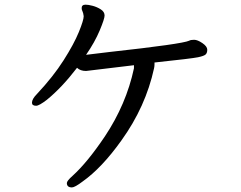

<svg xmlns="http://www.w3.org/2000/svg" viewBox="-20 -757 1040 830"><path d="M291 53.2Q269 53.2 269 34.2Q269 24.9 293.9 2.9Q357.9 -55.2 433.1 -167Q525.9 -306.2 559.1 -461.9V-475.1L352.1 -450.2Q327.1 -450.2 313 -463.9Q247.1 -377.9 182.1 -325.2Q148.9 -299.8 136.2 -299.8Q118.2 -299.8 118.2 -313Q118.2 -329.1 140.1 -351.1Q210 -425.8 254.9 -496.3Q299.8 -566.9 320.8 -618.4Q341.8 -669.9 341.8 -687Q339.8 -702.1 336.4 -708.5Q333 -714.8 333 -722.2Q333 -736.8 350.1 -736.8Q361.8 -736.8 380.4 -731.9Q398.9 -727.1 415.5 -716.6Q432.1 -706.1 432.1 -689.9Q432.1 -675.8 411.1 -625.5Q390.1 -575.2 352.1 -520L453.1 -532.2Q768.1 -566.9 797.9 -581.1Q804.2 -585 819.1 -585Q834 -585 855 -570.6Q876 -556.2 876 -542Q876 -528.8 869.4 -522Q862.8 -515.1 835.9 -509.5Q809.1 -503.9 647.9 -486.8V-479Q647.9 -470.2 646 -461.9Q609.9 -295.9 504.9 -149.9Q419.9 -30.8 336.9 27.8Q303.2 53.2 291 53.2Z"/></svg>

Font: LXGW WenKai Screen
Style: Regular
Weight: 400
Designer: LXGW / Fontworks Inc.
Foundry: LXGW / Fontworks Inc.
Version: Version 1.510;January 18,2025